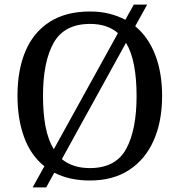

<svg xmlns="http://www.w3.org/2000/svg" viewBox="-20 -775 782 835"><path d="M173 -52Q114 -99 85 -178Q56 -257 56 -359Q56 -470 90.5 -552Q125 -634 195.5 -679.5Q266 -725 372 -725Q416 -725 454.5 -715.5Q493 -706 525 -689L562 -755H620L568 -661Q625 -614 655 -536.5Q685 -459 685 -358Q685 -247 648.5 -164.5Q612 -82 542 -36Q472 10 371 10Q282 10 216 -24L181 40H122ZM371 -44Q483 -44 528.5 -127Q574 -210 574 -358Q574 -432 563 -490.5Q552 -549 528 -589L249 -83Q296 -44 371 -44ZM493 -631Q447 -671 372 -671Q260 -671 213.5 -589Q167 -507 167 -358Q167 -283 178 -225Q189 -167 214 -126Z"/></svg>

Font: Noto Serif Vithkuqi
Style: Regular
Weight: 400
Version: Version 1.005